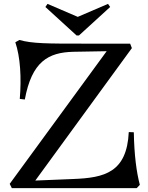

<svg xmlns="http://www.w3.org/2000/svg" viewBox="-20 -970 761 990"><path d="M41 0H685L701 -17C684 -81 672 -170 670 -288L644 -289C634 -81 519 -53 357 -47L162 -39L660 -722L651 -745H406C229 -745 145 -745 80 -764L59 -752C85 -676 91 -568 82 -460L108 -457C144 -652 228 -700 359 -703L530 -706L30 -22ZM214 -934 375 -787H387L548 -934L537 -950L381 -883L225 -950Z"/></svg>

Font: Basteleur Moonlight
Style: Regular
Weight: 300
Designer: Keussel
Foundry: Keussel Studio
Version: Version 1.300;Glyphs 3.2 (3192)